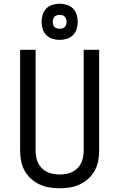

<svg xmlns="http://www.w3.org/2000/svg" viewBox="-20 -1002 640 1030"><path d="M300 8Q272 8 244.5 3.5Q217 -1 191.5 -13Q166 -25 145.5 -44Q125 -63 111.5 -87.5Q98 -112 93 -139.5Q88 -167 88 -195V-735H171V-195Q171 -178 174 -160.5Q177 -143 184.5 -127.5Q192 -112 204.5 -99.5Q217 -87 232.5 -79.5Q248 -72 265.5 -69Q283 -66 300 -66Q317 -66 334.5 -69Q352 -72 367.5 -79.5Q383 -87 395.5 -99.5Q408 -112 415.5 -127.5Q423 -143 426 -160.5Q429 -178 429 -195V-735H512V-195Q512 -167 507 -139.5Q502 -112 488.5 -87.5Q475 -63 454.5 -44Q434 -25 408.5 -13Q383 -1 355.5 3.5Q328 8 300 8ZM300 -788Q280 -788 261 -794Q242 -800 228.5 -813.5Q215 -827 209 -846Q203 -865 203 -885Q203 -905 209 -924Q215 -943 228.5 -956.5Q242 -970 261 -976Q280 -982 300 -982Q320 -982 339 -976Q358 -970 371.5 -956.5Q385 -943 391 -924Q397 -905 397 -885Q397 -865 391 -846Q385 -827 371.5 -813.5Q358 -800 339 -794Q320 -788 300 -788ZM300 -848Q308 -848 315 -850Q322 -852 327.5 -857.5Q333 -863 335 -870Q337 -877 337 -885Q337 -893 335 -900Q333 -907 327.5 -912.5Q322 -918 315 -920Q308 -922 300 -922Q292 -922 285 -920Q278 -918 272.5 -912.5Q267 -907 265 -900Q263 -893 263 -885Q263 -877 265 -870Q267 -863 272.5 -857.5Q278 -852 285 -850Q292 -848 300 -848Z"/></svg>

Font: Iosevka Mono
Style: Regular
Weight: 400
Designer: Belleve Invis
Foundry: Belleve Invis
Version: Version 11.1.1